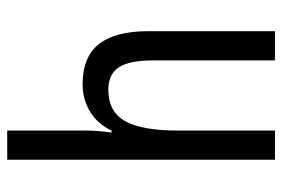

<svg xmlns="http://www.w3.org/2000/svg" viewBox="-148 -652 800 545"><g transform="rotate(-90 252.5 -380.0)"><path d="M154 -543Q154 -500 148 -464H154Q173 -504 208 -525Q243 -546 285 -546Q363 -546 399.5 -499.5Q436 -453 436 -360V0H353V-347Q353 -413 333.5 -443Q314 -473 270 -473Q207 -473 180.5 -425Q154 -377 154 -278V0H71V-760H154Z"/></g></svg>

Font: Noto Sans Tamil Condensed
Style: Regular
Weight: 400
Width: 3
Designer: Jelle Bosma - Monotype Design Team
Foundry: Monotype Imaging Inc.
Version: Version 2.004; ttfautohint (v1.8.4.7-5d5b)